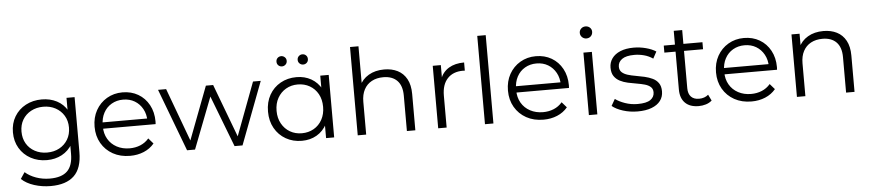

<svg xmlns="http://www.w3.org/2000/svg" viewBox="-49 -1075 7284 1607"><g transform="rotate(-5 3593.0 -271.5)"><path d="M323 199Q251 199 185 178Q119 157 78 118L114 64Q151 97 205.5 116.5Q260 136 321 136Q421 136 468 89.5Q515 43 515 -55V-186L525 -276L518 -366V-525H586V-64Q586 72 519.5 135.5Q453 199 323 199ZM310 -20Q235 -20 175 -52.5Q115 -85 80.5 -143Q46 -201 46 -276Q46 -351 80.5 -408.5Q115 -466 175 -498Q235 -530 310 -530Q380 -530 436 -501Q492 -472 525 -415Q558 -358 558 -276Q558 -194 525 -137Q492 -80 436 -50Q380 -20 310 -20ZM317 -83Q375 -83 420 -107.5Q465 -132 491 -175.5Q517 -219 517 -276Q517 -333 491 -376Q465 -419 420 -443.5Q375 -468 317 -468Q260 -468 214.5 -443.5Q169 -419 143.5 -376Q118 -333 118 -276Q118 -219 143.5 -175.5Q169 -132 214.5 -107.5Q260 -83 317 -83Z M1007 5Q925 5 863 -29.5Q801 -64 766 -124.5Q731 -185 731 -263Q731 -341 764.5 -401Q798 -461 856.5 -495.5Q915 -530 988 -530Q1062 -530 1119.5 -496.5Q1177 -463 1210 -402.5Q1243 -342 1243 -263Q1243 -258 1242.5 -252.5Q1242 -247 1242 -241H785V-294H1204L1176 -273Q1176 -330 1151.5 -374.5Q1127 -419 1085 -444Q1043 -469 988 -469Q934 -469 891 -444Q848 -419 824 -374Q800 -329 800 -271V-260Q800 -200 826.5 -154.5Q853 -109 900.5 -83.5Q948 -58 1009 -58Q1057 -58 1098.5 -75Q1140 -92 1170 -127L1210 -81Q1175 -39 1122.5 -17Q1070 5 1007 5Z M1485 0 1287 -525H1355L1535 -38H1504L1689 -525H1750L1933 -38H1902L2085 -525H2150L1951 0H1884L1708 -458H1729L1552 0Z M2450 5Q2375 5 2315.5 -29Q2256 -63 2222 -123.5Q2188 -184 2188 -263Q2188 -343 2222 -403Q2256 -463 2315.5 -496.5Q2375 -530 2450 -530Q2519 -530 2573.5 -499Q2628 -468 2660.5 -408.5Q2693 -349 2693 -263Q2693 -178 2661 -118Q2629 -58 2574.5 -26.5Q2520 5 2450 5ZM2455 -58Q2511 -58 2555.5 -83.5Q2600 -109 2625.5 -155.5Q2651 -202 2651 -263Q2651 -325 2625.5 -371Q2600 -417 2555.5 -442.5Q2511 -468 2455 -468Q2400 -468 2356 -442.5Q2312 -417 2286 -371Q2260 -325 2260 -263Q2260 -202 2286 -155.5Q2312 -109 2356 -83.5Q2400 -58 2455 -58ZM2653 0V-158L2660 -264L2650 -370V-525H2721V0ZM2516 -630Q2499 -630 2486 -642Q2473 -654 2473 -673Q2473 -692 2486 -704Q2499 -716 2516 -716Q2534 -716 2546.5 -704Q2559 -692 2559 -673Q2559 -654 2546.5 -642Q2534 -630 2516 -630ZM2338 -630Q2320 -630 2307.5 -642Q2295 -654 2295 -673Q2295 -692 2307.5 -704Q2320 -716 2338 -716Q2355 -716 2368 -704Q2381 -692 2381 -673Q2381 -654 2368 -642Q2355 -630 2338 -630Z M3187 -530Q3251 -530 3299.5 -505.5Q3348 -481 3375.5 -431Q3403 -381 3403 -305V0H3332V-298Q3332 -381 3290.5 -423.5Q3249 -466 3174 -466Q3118 -466 3076.5 -443.5Q3035 -421 3012.5 -378.5Q2990 -336 2990 -276V0H2919V-742H2990V-381L2976 -408Q3001 -465 3056 -497.5Q3111 -530 3187 -530Z M3595 0V-525H3663V-382L3656 -407Q3678 -467 3730 -498.5Q3782 -530 3859 -530V-461Q3855 -461 3851 -461.5Q3847 -462 3843 -462Q3760 -462 3713 -411.5Q3666 -361 3666 -268V0Z M3988 0V-742H4059V0Z M4480 5Q4398 5 4336 -29.5Q4274 -64 4239 -124.5Q4204 -185 4204 -263Q4204 -341 4237.5 -401Q4271 -461 4329.5 -495.5Q4388 -530 4461 -530Q4535 -530 4592.5 -496.5Q4650 -463 4683 -402.5Q4716 -342 4716 -263Q4716 -258 4715.5 -252.5Q4715 -247 4715 -241H4258V-294H4677L4649 -273Q4649 -330 4624.5 -374.5Q4600 -419 4558 -444Q4516 -469 4461 -469Q4407 -469 4364 -444Q4321 -419 4297 -374Q4273 -329 4273 -271V-260Q4273 -200 4299.5 -154.5Q4326 -109 4373.5 -83.5Q4421 -58 4482 -58Q4530 -58 4571.5 -75Q4613 -92 4643 -127L4683 -81Q4648 -39 4595.5 -17Q4543 5 4480 5Z M4861 0V-525H4932V0ZM4897 -641Q4875 -641 4860 -656Q4845 -671 4845 -692Q4845 -713 4860 -727.5Q4875 -742 4897 -742Q4919 -742 4934 -728Q4949 -714 4949 -693Q4949 -671 4934.5 -656Q4920 -641 4897 -641Z M5271 5Q5206 5 5148 -13.5Q5090 -32 5057 -60L5089 -116Q5121 -92 5171 -74.5Q5221 -57 5276 -57Q5351 -57 5384 -80.5Q5417 -104 5417 -143Q5417 -172 5398.5 -188.5Q5380 -205 5350 -213.5Q5320 -222 5283 -228Q5246 -234 5209.5 -242Q5173 -250 5143 -265.5Q5113 -281 5094.5 -308Q5076 -335 5076 -380Q5076 -423 5100 -457Q5124 -491 5170.5 -510.5Q5217 -530 5284 -530Q5335 -530 5386 -516.5Q5437 -503 5470 -481L5439 -424Q5404 -448 5364 -458.5Q5324 -469 5284 -469Q5213 -469 5179.5 -444.5Q5146 -420 5146 -382Q5146 -352 5164.5 -335Q5183 -318 5213.5 -308.5Q5244 -299 5280.5 -293Q5317 -287 5353.5 -278.5Q5390 -270 5420.5 -255.5Q5451 -241 5469.5 -214.5Q5488 -188 5488 -145Q5488 -99 5462.5 -65.5Q5437 -32 5388.5 -13.5Q5340 5 5271 5Z M5784 5Q5710 5 5670 -35Q5630 -75 5630 -148V-641H5701V-152Q5701 -106 5724.5 -81Q5748 -56 5792 -56Q5839 -56 5870 -83L5895 -32Q5874 -13 5844.5 -4Q5815 5 5784 5ZM5536 -466V-525H5861V-466Z M6228 5Q6146 5 6084 -29.5Q6022 -64 5987 -124.5Q5952 -185 5952 -263Q5952 -341 5985.5 -401Q6019 -461 6077.5 -495.5Q6136 -530 6209 -530Q6283 -530 6340.5 -496.5Q6398 -463 6431 -402.5Q6464 -342 6464 -263Q6464 -258 6463.5 -252.5Q6463 -247 6463 -241H6006V-294H6425L6397 -273Q6397 -330 6372.5 -374.5Q6348 -419 6306 -444Q6264 -469 6209 -469Q6155 -469 6112 -444Q6069 -419 6045 -374Q6021 -329 6021 -271V-260Q6021 -200 6047.5 -154.5Q6074 -109 6121.5 -83.5Q6169 -58 6230 -58Q6278 -58 6319.5 -75Q6361 -92 6391 -127L6431 -81Q6396 -39 6343.5 -17Q6291 5 6228 5Z M6877 -530Q6941 -530 6989.5 -505.5Q7038 -481 7065.5 -431Q7093 -381 7093 -305V0H7022V-298Q7022 -381 6980.5 -423.5Q6939 -466 6864 -466Q6808 -466 6766.5 -443.5Q6725 -421 6702.5 -378.5Q6680 -336 6680 -276V0H6609V-525H6677V-381L6666 -408Q6691 -465 6746 -497.5Q6801 -530 6877 -530Z"/></g></svg>

Font: MOST Montserrat
Style: Regular
Weight: 400
Designer: Julieta Ulanovsky
Foundry: Julieta Ulanovsky
Version: Version 8.000;March 11, 2024;FontCreator 15.0.0.2926 64-bit